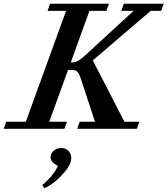

<svg xmlns="http://www.w3.org/2000/svg" viewBox="-76 -683 888 1018"><path d="M-56.2 0 -42.5 -37.6H61L274.4 -625.5H176.3L189.5 -663.1H501.5L488.3 -625.5H398.4L299.3 -352.5H310.1Q335.9 -352.5 371.1 -385.3L632.3 -625.5H566.9L580.6 -663.1H792L778.3 -625.5H723.1L416 -362.8L583.5 -37.6H663.1L649.4 0H333L346.7 -37.6H427.7L349.1 -275.9Q342.8 -293.9 333.5 -303Q324.2 -312 308.6 -312H284.7L185.1 -37.6H279.3L265.6 0ZM158.7 314.9 148.4 297.9Q207.5 248.5 231.4 196.3Q192.4 178.2 192.4 150.9Q192.4 130.4 209 116Q225.6 101.6 248.5 101.6Q272 101.6 286.9 116.9Q301.8 132.3 301.8 154.3Q301.8 192.4 257.3 239.3Q236.8 263.2 209 284.7Q181.2 306.2 158.7 314.9Z"/></svg>

Font: Elstob 8pt SemiBold
Style: Italic
Weight: 600
Italic angle: -20°
Designer: Peter S. Baker
Version: Version 1.015